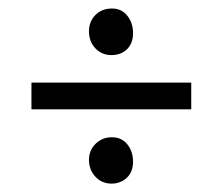

<svg xmlns="http://www.w3.org/2000/svg" viewBox="-20 -442 515 453"><path d="M243.2 -312Q220.2 -312 205.1 -327.9Q189.9 -343.8 189.9 -368.2Q189.9 -391.1 205.1 -406.5Q220.2 -421.9 244.1 -421.9Q267.1 -421.9 280.5 -404.8Q293.9 -387.7 293.9 -363.8Q293.9 -339.4 279.5 -325.7Q265.1 -312 243.2 -312ZM54.2 -184.1V-247.1H431.2V-184.1ZM243.2 -8.8Q220.2 -8.8 205.1 -25.1Q189.9 -41.5 189.9 -64.9Q189.9 -87.4 205.6 -102.8Q221.2 -118.2 244.1 -118.2Q267.1 -118.2 280.5 -101.3Q293.9 -84.5 293.9 -61Q293.9 -36.1 279.1 -22.5Q264.2 -8.8 243.2 -8.8Z"/></svg>

Font: Junicode SmCond Medium
Style: Italic
Weight: 500
Width: 4
Italic angle: -11°
Designer: Peter S. Baker
Version: Version 2.206